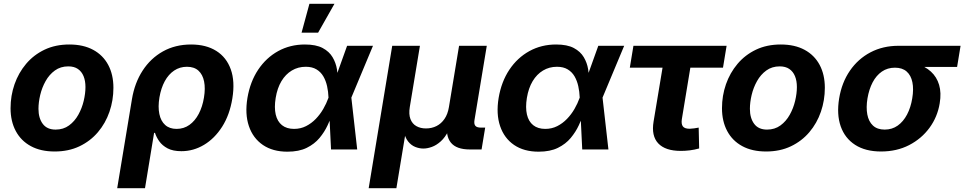

<svg xmlns="http://www.w3.org/2000/svg" viewBox="-20 -787 5078 1011"><path d="M267.8 10.7Q194 10.7 142.2 -17.6Q90.3 -45.8 63 -97.2Q35.6 -148.5 35.6 -217.2Q35.6 -283 56.5 -343.2Q77.5 -403.4 117.4 -450.7Q157.3 -498 214.6 -525.4Q272 -552.7 345.1 -552.7Q418.6 -552.7 470.6 -524.6Q522.5 -496.5 549.9 -445.1Q577.2 -393.8 577.2 -324.6Q577.2 -258.7 556.4 -198.5Q535.7 -138.2 495.7 -91.1Q455.7 -43.9 398.3 -16.6Q341 10.7 267.8 10.7ZM272.9 -104.6Q313.8 -104.6 343.5 -126.5Q373.3 -148.3 392.4 -182.7Q411.6 -217.1 420.8 -256Q430 -294.9 430 -328.7Q430 -361.5 420 -385.9Q410 -410.3 390.1 -423.9Q370.2 -437.5 339.7 -437.5Q298.9 -437.5 269.1 -415.9Q239.3 -394.3 220.2 -360.1Q201 -325.8 191.8 -287.1Q182.6 -248.3 182.6 -214Q182.6 -165.1 205.1 -134.9Q227.6 -104.6 272.9 -104.6Z M597.1 204.1 674.8 -264.8Q689 -350.5 731 -415.2Q773 -480 838.1 -516.4Q903.2 -552.7 986.1 -552.7Q1065.2 -552.7 1118.9 -518.9Q1172.7 -485 1195.3 -421.6Q1218 -358.1 1203.5 -268.9Q1189.5 -182.1 1149.8 -119.8Q1110 -57.5 1054.1 -24.2Q998.3 9.1 935.2 9.1Q890.8 9.1 862.6 -5.7Q834.5 -20.6 818.8 -42.8Q803.2 -64.9 796.1 -87.4H791.4L743.5 204.1ZM909.9 -108.3Q948 -108.3 977.4 -129.3Q1006.9 -150.3 1026.5 -187.6Q1046.1 -224.8 1054 -273.4Q1062 -321.6 1054.7 -358Q1047.4 -394.5 1025 -414.9Q1002.6 -435.4 964.3 -435.4Q926.9 -435.4 897.1 -415.5Q867.4 -395.6 847.6 -359.4Q827.9 -323.2 819.5 -273.7Q811.3 -224.2 819.1 -186.8Q826.8 -149.5 849.8 -128.9Q872.7 -108.3 909.9 -108.3Z M1493.4 11.7Q1416.3 11.7 1364.3 -23.7Q1312.3 -59.2 1290.6 -122.9Q1268.9 -186.6 1282.9 -271.3Q1297.3 -356.8 1339.4 -419.9Q1381.5 -483 1444.7 -517.9Q1508 -552.7 1585.3 -552.7Q1644.1 -552.7 1679 -534.1Q1713.8 -515.4 1731.2 -485.8Q1748.6 -456.3 1754.1 -422.9Q1759.5 -389.6 1759.8 -360.5H1807.3L1829.9 -274.4L1860.9 0H1723.1L1709.7 -274.4Q1708.6 -304.5 1702.3 -333.2Q1696 -361.8 1682.6 -384.9Q1669.2 -407.9 1646.6 -421.6Q1624.1 -435.4 1590.1 -435.4Q1549.4 -435.4 1516.6 -415.7Q1483.8 -396.1 1461.9 -359.6Q1440 -323 1431.6 -271.4Q1423.4 -220.7 1431.8 -184.1Q1440.3 -147.5 1464.8 -127.9Q1489.4 -108.3 1528.4 -108.3Q1562.7 -108.3 1591.3 -122.8Q1619.9 -137.3 1642.8 -160.9Q1665.6 -184.6 1682.3 -213.5Q1699 -242.5 1709.3 -271.5L1807.7 -545.9H1944L1829.4 -271.5L1779.3 -191H1731.9Q1721.1 -161.9 1704.9 -127.1Q1688.8 -92.2 1662.5 -60.5Q1636.1 -28.8 1595.2 -8.6Q1554.3 11.7 1493.4 11.7ZM1568 -615.1 1609.3 -767.1H1741.2L1655.1 -615.1Z M1921.3 204.1 2045.3 -545.9H2191.2L2137.8 -223.3Q2131.6 -185.2 2141.2 -160.2Q2150.7 -135.2 2172.2 -123Q2193.7 -110.7 2223 -110.7Q2253.5 -110.7 2278.5 -123.3Q2303.5 -135.9 2320.6 -160.9Q2337.8 -185.9 2343.9 -223.3L2397.3 -545.9H2543.2L2478.4 -154.4Q2475.1 -133.9 2483.1 -124.4Q2491.2 -115 2513 -115H2534.8L2515.8 0H2453.9Q2383.4 0 2354.2 -35.9Q2325 -71.8 2336.3 -139.7L2344.6 -189H2368.6Q2359.8 -134.6 2341.7 -98.7Q2323.6 -62.9 2300.7 -42.5Q2277.8 -22 2253.9 -13.4Q2230 -4.8 2209.3 -4.8Q2187.9 -4.8 2166.4 -13.4Q2144.9 -22 2128.6 -42.6Q2112.3 -63.1 2105.9 -98.8Q2099.5 -134.6 2108.3 -189H2132.3L2067.2 204.1Z M2816.2 11.7Q2739 11.7 2687 -23.7Q2635 -59.2 2613.4 -122.9Q2591.7 -186.6 2605.6 -271.3Q2620 -356.8 2662.1 -419.9Q2704.2 -483 2767.5 -517.9Q2830.7 -552.7 2908.1 -552.7Q2966.9 -552.7 3001.7 -534.1Q3036.6 -515.4 3054 -485.8Q3071.4 -456.3 3076.8 -422.9Q3082.3 -389.6 3082.5 -360.5H3130.1L3152.6 -274.4L3183.7 0H3045.8L3032.5 -274.4Q3031.3 -304.5 3025 -333.2Q3018.7 -361.8 3005.4 -384.9Q2992 -407.9 2969.4 -421.6Q2946.8 -435.4 2912.8 -435.4Q2872.1 -435.4 2839.4 -415.7Q2806.6 -396.1 2784.7 -359.6Q2762.8 -323 2754.3 -271.4Q2746.2 -220.7 2754.6 -184.1Q2763 -147.5 2787.6 -127.9Q2812.2 -108.3 2851.2 -108.3Q2885.5 -108.3 2914.1 -122.8Q2942.7 -137.3 2965.5 -160.9Q2988.4 -184.6 3005.1 -213.5Q3021.8 -242.5 3032 -271.5L3130.4 -545.9H3266.7L3152.1 -271.5L3102.1 -191H3054.6Q3043.8 -161.9 3027.7 -127.1Q3011.5 -92.2 2985.2 -60.5Q2958.9 -28.8 2917.9 -8.6Q2877 11.7 2816.2 11.7Z M3565 7.6Q3483.4 7.6 3446.1 -32Q3408.9 -71.6 3421.5 -146.9L3468.7 -430.6H3296.4L3315.4 -545.9H3806L3787 -430.6H3615.1L3570.4 -159.8Q3566.4 -134.2 3575.6 -121.6Q3584.8 -109 3611.6 -109Q3620.1 -109 3635.4 -111.1Q3650.7 -113.2 3659 -115.1L3661.5 -5.3Q3636.5 1.7 3612 4.7Q3587.6 7.6 3565 7.6Z M4013.9 10.7Q3940.1 10.7 3888.3 -17.6Q3836.4 -45.8 3809.1 -97.2Q3781.7 -148.5 3781.7 -217.2Q3781.7 -283 3802.6 -343.2Q3823.6 -403.4 3863.5 -450.7Q3903.4 -498 3960.7 -525.4Q4018.1 -552.7 4091.2 -552.7Q4164.7 -552.7 4216.7 -524.6Q4268.6 -496.5 4296 -445.1Q4323.3 -393.8 4323.3 -324.6Q4323.3 -258.7 4302.5 -198.5Q4281.8 -138.2 4241.8 -91.1Q4201.8 -43.9 4144.4 -16.6Q4087.1 10.7 4013.9 10.7ZM4019 -104.6Q4059.8 -104.6 4089.6 -126.5Q4119.4 -148.3 4138.5 -182.7Q4157.7 -217.1 4166.9 -256Q4176.1 -294.9 4176.1 -328.7Q4176.1 -361.5 4166.1 -385.9Q4156.1 -410.3 4136.2 -423.9Q4116.2 -437.5 4085.8 -437.5Q4045 -437.5 4015.2 -415.9Q3985.4 -394.3 3966.3 -360.1Q3947.1 -325.8 3937.9 -287.1Q3928.7 -248.3 3928.7 -214Q3928.7 -165.1 3951.2 -134.9Q3973.7 -104.6 4019 -104.6Z M4619.4 10.7Q4537.1 10.7 4482.9 -24.2Q4428.8 -59.1 4406.8 -121.9Q4384.9 -184.8 4398.6 -268.7Q4412.5 -352.5 4455.3 -414.7Q4498.1 -477 4563.7 -511.5Q4629.3 -545.9 4711.4 -545.9H5038L5019.7 -434.5H4781.5L4692.4 -430.6Q4653.3 -430.6 4623.6 -410.1Q4594 -389.6 4575 -353.4Q4556 -317.1 4547.8 -269Q4540 -221.5 4546.9 -184.4Q4553.8 -147.2 4576.6 -125.9Q4599.3 -104.6 4638.4 -104.6Q4677.5 -104.6 4707.1 -125.7Q4736.7 -146.8 4756.2 -183.9Q4775.7 -221.1 4783.5 -269Q4791.7 -317.6 4784.3 -353.8Q4777 -390.1 4754.1 -410.4Q4731.3 -430.6 4692.4 -430.6L4698.4 -466.1Q4757.8 -466.1 4804.6 -452Q4851.3 -438 4882 -409.8Q4912.7 -381.7 4925 -340.1Q4937.4 -298.5 4928.1 -242.9Q4916.5 -171.6 4874.5 -114.1Q4832.4 -56.6 4767.1 -22.9Q4701.8 10.7 4619.4 10.7Z"/></svg>

Font: Adwaita Sans
Style: Italic
Weight: 400
Italic angle: -9.39999°
Designer: Rasmus Andersson
Foundry: rsms
Version: Version 4.001;git-9221beed3